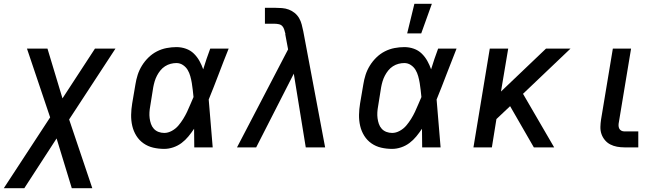

<svg xmlns="http://www.w3.org/2000/svg" viewBox="-45 -776 3465 1011"><path d="M441 215H333L253 -47L83 215H-25L219 -158L97 -520H205L284 -258L455 -520H563L319 -147Z M820 8Q790 8 762 1.5Q734 -5 711 -21Q688 -37 673 -61Q658 -85 651.5 -113Q645 -141 645.5 -171Q646 -201 651 -231L668 -331Q672 -357 680 -382Q688 -407 702.5 -430.5Q717 -454 737 -473.5Q757 -493 781.5 -505.5Q806 -518 832.5 -523Q859 -528 884 -528Q910 -528 934 -519.5Q958 -511 975.5 -494Q993 -477 1005 -455.5Q1017 -434 1025 -411Q1033 -438 1042.5 -465.5Q1052 -493 1062 -520H1159Q1132 -453 1106.5 -385.5Q1081 -318 1054 -252Q1060 -189 1064.5 -126Q1069 -63 1075 0H978Q978 -24 977.5 -48.5Q977 -73 977 -98Q963 -77 947 -57.5Q931 -38 911 -23Q891 -8 867 0Q843 8 820 8ZM820 -76Q840 -76 860 -87Q880 -98 894 -114.5Q908 -131 919.5 -149.5Q931 -168 940 -187Q949 -206 957 -225.5Q965 -245 974 -265Q972 -284 970 -302.5Q968 -321 965 -339Q962 -357 957 -375Q952 -393 943 -408Q934 -423 918.5 -433.5Q903 -444 884 -444Q869 -444 853.5 -440Q838 -436 824 -427Q810 -418 799.5 -405Q789 -392 781.5 -377.5Q774 -363 769.5 -348Q765 -333 762 -317L746 -217Q743 -201 742 -185Q741 -169 743 -153.5Q745 -138 750 -123.5Q755 -109 765 -98Q775 -87 789.5 -81.5Q804 -76 820 -76Z M1304 0H1203L1472 -516L1457 -596L1458 -597Q1455 -608 1452 -619Q1449 -630 1442 -638Q1435 -646 1423.5 -648.5Q1412 -651 1401 -651H1350V-735H1401Q1420 -735 1439.5 -733.5Q1459 -732 1476 -725.5Q1493 -719 1507 -707.5Q1521 -696 1530 -680.5Q1539 -665 1543.5 -647.5Q1548 -630 1552 -611L1667 0H1565L1502 -388Z M2020 8Q1990 8 1962 1.5Q1934 -5 1911 -21Q1888 -37 1873 -61Q1858 -85 1851.5 -113Q1845 -141 1845.5 -171Q1846 -201 1851 -231L1868 -331Q1872 -357 1880 -382Q1888 -407 1902.5 -430.5Q1917 -454 1937 -473.5Q1957 -493 1981.5 -505.5Q2006 -518 2032.5 -523Q2059 -528 2084 -528Q2110 -528 2134 -519.5Q2158 -511 2175.5 -494Q2193 -477 2205 -455.5Q2217 -434 2225 -411Q2233 -438 2242.5 -465.5Q2252 -493 2262 -520H2359Q2332 -453 2306.5 -385.5Q2281 -318 2254 -252Q2260 -189 2264.5 -126Q2269 -63 2275 0H2178Q2178 -24 2177.5 -48.5Q2177 -73 2177 -98Q2163 -77 2147 -57.5Q2131 -38 2111 -23Q2091 -8 2067 0Q2043 8 2020 8ZM2020 -76Q2040 -76 2060 -87Q2080 -98 2094 -114.5Q2108 -131 2119.5 -149.5Q2131 -168 2140 -187Q2149 -206 2157 -225.5Q2165 -245 2174 -265Q2172 -284 2170 -302.5Q2168 -321 2165 -339Q2162 -357 2157 -375Q2152 -393 2143 -408Q2134 -423 2118.5 -433.5Q2103 -444 2084 -444Q2069 -444 2053.5 -440Q2038 -436 2024 -427Q2010 -418 1999.5 -405Q1989 -392 1981.5 -377.5Q1974 -363 1969.5 -348Q1965 -333 1962 -317L1946 -217Q1943 -201 1942 -185Q1941 -169 1943 -153.5Q1945 -138 1950 -123.5Q1955 -109 1965 -98Q1975 -87 1989.5 -81.5Q2004 -76 2020 -76ZM2099 -600 2137 -756H2229L2173 -600Z M2766 0 2641 -217 2569 -149 2545 0H2448L2534 -520H2631L2593 -294L2830 -520H2959L2709 -282L2873 0Z M3316 0H3243Q3223 0 3204 -3.5Q3185 -7 3168.5 -15.5Q3152 -24 3140 -38.5Q3128 -53 3122 -70.5Q3116 -88 3116.5 -108Q3117 -128 3120 -147L3182 -520H3278L3214 -134Q3212 -125 3212 -116Q3212 -107 3215.5 -99.5Q3219 -92 3226.5 -88Q3234 -84 3243 -84H3316Z"/></svg>

Font: Iosevka Aile Medium Oblique
Style: Regular
Weight: 500
Italic angle: -9°
Designer: Belleve Invis
Foundry: Belleve Invis
Version: Version 31.1.0; ttfautohint (v1.8.4)